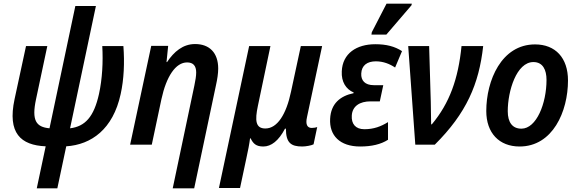

<svg xmlns="http://www.w3.org/2000/svg" viewBox="-20 -795 3178 1055"><path d="M182 240H295L344 9C482 0 601 -85 643 -278C661 -359 665 -451 658 -542H542C547 -455 542 -361 524 -279C496 -152 447 -100 365 -90L507 -762H394L252 -90C178 -97 153 -133 178 -250L240 -542H123L60 -250C20 -63 94 3 231 9Z M1048 -325 929 240H1047L1167 -328C1174 -359 1179 -392 1179 -418C1179 -505 1131 -553 1052 -553C985 -553 936 -511 898 -454H895L904 -543H811L695 0H814L867 -250C894 -375 945 -452 1008 -452C1041 -452 1058 -434 1058 -397C1058 -378 1054 -353 1048 -325Z M1183 238H1299L1333 78C1342 39 1351 -9 1354 -35H1357C1371 -6 1387 10 1427 10C1470 10 1511 -21 1546 -88H1551C1551 -10 1579 10 1641 10C1660 10 1693 4 1703 -2L1723 -97C1716 -94 1703 -92 1693 -92C1670 -92 1657 -109 1667 -152L1750 -542H1633L1579 -291C1553 -167 1504 -89 1438 -89C1384 -89 1380 -133 1397 -213L1466 -542H1349Z M2021 -605H2103L2241 -766L2243 -775H2104L2023 -618ZM1959 10C2022 10 2073 -2 2112 -27V-124C2073 -100 2034 -85 1982 -85C1933 -85 1910 -115 1913 -160C1916 -212 1957 -238 2016 -238H2067L2086 -327H2034C1985 -327 1963 -353 1965 -391C1967 -436 1998 -458 2045 -458C2086 -458 2121 -444 2151 -424L2189 -514C2149 -540 2103 -552 2042 -552C1940 -552 1862 -502 1858 -403C1855 -345 1881 -305 1923 -287V-283C1850 -268 1798 -226 1794 -142C1789 -51 1847 10 1959 10Z M2262 0H2369C2543 -173 2612 -333 2635 -542H2516C2498 -361 2450 -228 2353 -112H2349C2349 -144 2348 -198 2347 -236L2338 -542H2223Z M2835 10C3017 10 3101 -182 3101 -353C3101 -477 3032 -551 2920 -551C2735 -551 2652 -352 2652 -185C2652 -64 2723 10 2835 10ZM2845 -88C2796 -88 2770 -122 2770 -184C2770 -295 2818 -454 2911 -454C2963 -454 2983 -411 2983 -356C2983 -227 2928 -88 2845 -88Z"/></svg>

Font: Noto Sans SemiCondensed SemiBold
Style: Italic
Weight: 600
Width: 4
Italic angle: -12°
Designer: Monotype Design Team
Foundry: Monotype Imaging Inc.
Version: Version 2.013